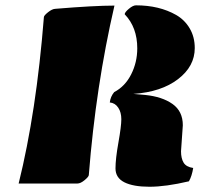

<svg xmlns="http://www.w3.org/2000/svg" viewBox="-20 -692 790 724"><path d="M314.9 -32.2Q314.9 -25.9 299.3 -12.9Q283.7 0 272 0H50.3Q117.2 -269.5 145.5 -627.4Q145.5 -633.3 161.1 -645.8Q176.8 -658.2 188 -658.7Q334.5 -670.9 411.6 -670.9Q341.3 -367.2 314.9 -32.2ZM669.4 -219.7 662.6 -121.6Q662.6 -94.7 672.4 -78.6Q682.1 -62.5 708.5 -58.6Q703.6 -27.8 692.4 -8.3Q605 12.2 543.7 12.2Q482.4 12.2 449 -4.6Q415.5 -21.5 415.5 -57.1Q415.5 -92.8 426.5 -154.5Q437.5 -216.3 437.5 -242.4Q437.5 -268.6 425.8 -286.1Q414.1 -303.7 394 -305.7Q396.5 -327.6 410.6 -344.7Q451.7 -366.2 474.6 -411.6Q497.6 -457 497.6 -509.8Q497.6 -588.9 450.2 -638.2Q450.2 -645.5 465.8 -658.7Q481.4 -671.9 492.7 -671.9Q580.1 -671.9 644 -635.7Q676.3 -617.2 695.3 -585Q714.4 -552.7 714.4 -510.7Q714.4 -441.9 651.4 -393.6Q588.4 -345.2 482.9 -337.9L526.9 -334Q591.3 -327.6 630.4 -300Q669.4 -272.5 669.4 -219.7Z"/></svg>

Font: Emblema One
Style: Regular
Weight: 400
Designer: Riccardo De Franceschi
Foundry: Riccardo De Franceschi
Version: Version 1.003